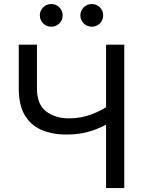

<svg xmlns="http://www.w3.org/2000/svg" viewBox="-20 -954 736 974"><path d="M318.8 -271.5Q243.2 -271.5 188.5 -295.9Q133.8 -320.3 104.5 -371.8Q75.2 -423.3 75.2 -503.9V-727.5H167.5V-504.4Q167.5 -424.8 213.6 -389.2Q259.8 -353.5 330.6 -353.5Q390.6 -353.5 444.3 -373.8Q498 -394 545.9 -428.2V-337.4Q499 -308.1 443.4 -289.8Q387.7 -271.5 318.8 -271.5ZM518.1 0V-727.5H610.4V0ZM445.8 -818.4Q421.9 -818.4 404.8 -835.2Q387.7 -852.1 387.7 -876Q387.7 -899.9 404.8 -916.7Q421.9 -933.6 445.8 -933.6Q469.7 -933.6 486.6 -916.7Q503.4 -899.9 503.4 -876Q503.4 -852.1 486.6 -835.2Q469.7 -818.4 445.8 -818.4ZM240.2 -818.4Q216.3 -818.4 199.2 -835.2Q182.1 -852.1 182.1 -876Q182.1 -899.9 199.2 -916.7Q216.3 -933.6 240.2 -933.6Q264.2 -933.6 281 -916.7Q297.9 -899.9 297.9 -876Q297.9 -852.1 281 -835.2Q264.2 -818.4 240.2 -818.4Z"/></svg>

Font: Inter 16pt
Style: Regular
Weight: 400
Version: Version 4.001;git-66647c0bb